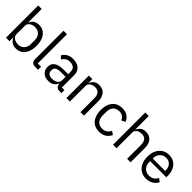

<svg xmlns="http://www.w3.org/2000/svg" viewBox="229 -1922 3116 3116"><g transform="rotate(45 1787.0 -364.0)"><path d="M85 0V-740H165V-432H169Q189 -481 228 -504.5Q267 -528 320 -528Q385 -528 432 -495Q479 -462 504.5 -401.5Q530 -341 530 -258Q530 -176 504.5 -115Q479 -54 432 -21Q385 12 320 12Q267 12 229.5 -12Q192 -36 169 -84H165V0ZM298 -60Q366 -60 405 -102.5Q444 -145 444 -214V-302Q444 -371 405 -413.5Q366 -456 298 -456Q262 -456 231.5 -443Q201 -430 183 -408Q165 -386 165 -357V-165Q165 -132 183 -108.5Q201 -85 231.5 -72.5Q262 -60 298 -60Z M821 0H750Q709 0 687 -23.5Q665 -47 665 -83V-740H745V-70H821Z M1357 0H1312Q1280 0 1260 -13.5Q1240 -27 1231 -51Q1222 -75 1222 -106V-113L1253 -84H1218Q1202 -37 1162.5 -12.5Q1123 12 1069 12Q987 12 941.5 -30Q896 -72 896 -144Q896 -193 920 -226.5Q944 -260 992.5 -277.5Q1041 -295 1116 -295H1218V-346Q1218 -401 1188 -430Q1158 -459 1096 -459Q1050 -459 1018 -438Q986 -417 965 -382L917 -427Q938 -468 984 -498Q1030 -528 1100 -528Q1193 -528 1245.5 -482Q1298 -436 1298 -354V-70H1357ZM1218 -235H1112Q1044 -235 1012 -215Q980 -195 980 -157V-136Q980 -98 1008 -77Q1036 -56 1082 -56Q1122 -56 1152.5 -68.5Q1183 -81 1200.5 -102.5Q1218 -124 1218 -150Z M1551 0H1471V-516H1551V-432H1555Q1574 -476 1608.5 -502Q1643 -528 1701 -528Q1781 -528 1827.5 -476.5Q1874 -425 1874 -331V0H1794V-317Q1794 -386 1764.5 -421Q1735 -456 1677 -456Q1645 -456 1616 -445.5Q1587 -435 1569 -413Q1551 -391 1551 -358Z M2231 12Q2122 12 2061.5 -61Q2001 -134 2001 -258Q2001 -382 2061.5 -455Q2122 -528 2231 -528Q2308 -528 2355 -494Q2402 -460 2424 -407L2357 -373Q2343 -413 2310.5 -435Q2278 -457 2231 -457Q2160 -457 2123.5 -413.5Q2087 -370 2087 -302V-214Q2087 -147 2123.5 -103Q2160 -59 2231 -59Q2280 -59 2315 -82Q2350 -105 2371 -149L2429 -110Q2404 -55 2354.5 -21.5Q2305 12 2231 12Z M2542 0V-740H2622V-432H2626Q2645 -476 2679.5 -502Q2714 -528 2772 -528Q2852 -528 2898.5 -476.5Q2945 -425 2945 -331V0H2865V-317Q2865 -386 2835.5 -421Q2806 -456 2748 -456Q2716 -456 2687 -445.5Q2658 -435 2640 -413Q2622 -391 2622 -358V0Z M3304 12Q3234 12 3182 -21.5Q3130 -55 3101 -115.5Q3072 -176 3072 -258Q3072 -340 3101 -400.5Q3130 -461 3182 -494.5Q3234 -528 3304 -528Q3373 -528 3423 -495.5Q3473 -463 3500 -406Q3527 -349 3527 -276V-238H3156V-214Q3156 -147 3196.5 -102.5Q3237 -58 3309 -58Q3358 -58 3394.5 -81Q3431 -104 3451 -147L3508 -106Q3483 -54 3430 -21Q3377 12 3304 12ZM3304 -461Q3261 -461 3227.5 -441Q3194 -421 3175 -385.5Q3156 -350 3156 -305V-298H3441V-309Q3441 -355 3424 -389Q3407 -423 3376 -442Q3345 -461 3304 -461Z"/></g></svg>

Font: IBM Plex Sans
Style: Regular
Weight: 400
Designer: Mike Abbink, Paul van der Laan, Pieter van Rosmalen
Foundry: Bold Monday
Version: Version 3.201